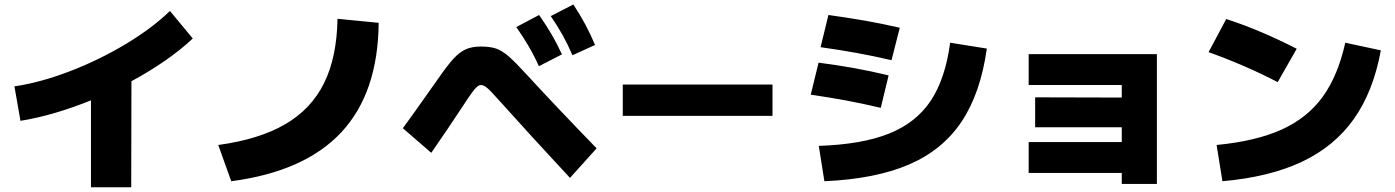

<svg xmlns="http://www.w3.org/2000/svg" viewBox="-20 -791 6090 838"><path d="M721.7 -743.2 821.3 -623Q769 -573.7 700.7 -526.4Q632.3 -479 553.7 -436.5L552.7 26.4H377V-353Q297.4 -320.8 219 -297.9Q140.6 -274.9 69.3 -263.7L43 -414.1Q156.2 -430.7 284.2 -479.7Q412.1 -528.8 527.8 -598.1Q643.6 -667.5 721.7 -743.2Z M1453.1 -709 1632.8 -691.4Q1629.9 -385.3 1469.7 -213.6Q1309.6 -42 989.3 0L932.6 -158.2Q1111.3 -182.6 1224.9 -248.8Q1338.4 -314.9 1394.3 -428Q1450.2 -541 1453.1 -709Z M2233.4 -672.9 2333 -725.6Q2364.7 -680.2 2388.4 -639.4Q2412.1 -598.6 2432.6 -553.7L2332 -502Q2312 -546.9 2288.1 -587.9Q2264.2 -628.9 2233.4 -672.9ZM2383.8 -720.7 2482.4 -771.5Q2512.2 -726.1 2534.9 -683.8Q2557.6 -641.6 2577.1 -594.7L2478.5 -549.8Q2459 -595.7 2436 -637Q2413.1 -678.2 2383.8 -720.7ZM2171.9 -337.9Q2141.1 -372.6 2125.2 -389.2Q2109.4 -405.8 2098.9 -412.8Q2088.4 -419.9 2079.1 -419.9Q2070.8 -419.9 2061.8 -412.1Q2052.7 -404.3 2038.8 -385.3Q2024.9 -366.2 1999 -326.2Q1938.5 -233.9 1862.3 -124L1738.3 -231.4Q1782.2 -291 1865.2 -409.2L1888.7 -442.4Q1931.2 -503.9 1958.3 -533.7Q1985.4 -563.5 2012.7 -575.7Q2040 -587.9 2079.1 -587.9Q2119.6 -587.9 2145.5 -578.9Q2171.4 -569.8 2200 -545.2Q2228.5 -520.5 2280.3 -463.9Q2405.8 -327.1 2584 -143.6L2467.8 -14.6Q2293.5 -202.1 2171.9 -337.9Z M2698.2 -421.9H3351.6V-285.2H2698.2Z M4127 -604.5 4287.1 -579.1Q4259.8 -384.3 4177 -260.3Q4094.2 -136.2 3947.5 -73Q3800.8 -9.8 3578.1 0L3553.7 -154.3Q3741.7 -160.6 3859.9 -207.8Q3978 -254.9 4042 -350.8Q4106 -446.8 4127 -604.5ZM3518.6 -377.9 3552.7 -517.6Q3635.3 -506.8 3707.3 -493.9Q3779.3 -481 3858.4 -461.9L3824.2 -320.3Q3745.6 -338.9 3674.8 -352.1Q3604 -365.2 3518.6 -377.9ZM3561.5 -585 3595.7 -725.6Q3680.2 -713.9 3753.2 -701.2Q3826.2 -688.5 3907.2 -669.9L3871.1 -528.3Q3788.6 -547.4 3715.8 -560.5Q3643.1 -573.7 3561.5 -585Z M4876 -36.1H4469.7V-170.9H4876V-235.4H4498V-366.2L4876 -365.2V-419.9H4469.7V-554.7H5029.3V11.7H4876Z M5851.6 -604.5 6006.8 -571.3Q5974.1 -392.1 5889.2 -272Q5804.2 -151.9 5662.4 -85Q5520.5 -18.1 5315.4 0L5290 -158.2Q5461.4 -174.8 5573.5 -225.3Q5685.5 -275.9 5752.4 -367.7Q5819.3 -459.5 5851.6 -604.5ZM5254.9 -563.5 5332 -708Q5481 -659.7 5639.6 -578.1L5556.6 -432.6Q5416.5 -505.4 5254.9 -563.5Z"/></svg>

Font: Pretendard GOV Black
Style: Regular
Weight: 900
Designer: Base glyphs from Inter by Rasmus Andersson; Hangeul glyphs from Noto Sans CJK(Source Han Sans) by Jang Soo-young and Kan
Foundry: Kil Hyung-jin
Version: Version 1.309